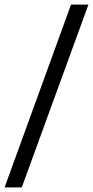

<svg xmlns="http://www.w3.org/2000/svg" viewBox="-24 -763 406 838"><path d="M-4 55 286 -743H362L71 55Z"/></svg>

Font: Saira Thin
Style: Regular
Weight: 400
Version: Version 1.101